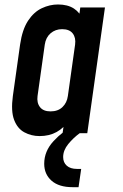

<svg xmlns="http://www.w3.org/2000/svg" viewBox="-20 -580 536 836"><path d="M152.5 12.5Q116.5 12.5 86.2 -3.8Q56 -20 41.5 -58Q27 -96 36 -162L67.5 -386Q77 -451.5 102.2 -489.8Q127.5 -528 162 -544.2Q196.5 -560.5 232.5 -560.5Q274.5 -560.5 301.8 -542.8Q329 -525 341 -493L319 -468L329.5 -547.5H437L360 0H252.5L264 -79.5L279.5 -55Q258.5 -23 226.5 -5.2Q194.5 12.5 152.5 12.5ZM200 -95Q232.5 -95 252 -113.8Q271.5 -132.5 275.5 -162L307 -386Q311 -415.5 296.8 -434.2Q282.5 -453 250.5 -453Q221 -453 200.2 -435Q179.5 -417 175 -386L143.5 -162Q139.5 -132.5 154 -113.8Q168.5 -95 200 -95ZM296 235Q236.5 235 204.5 206.8Q172.5 178.5 172.5 133Q172.5 78.5 212.8 34.8Q253 -9 309.5 -39.5H332L327 0Q299.5 20 277.2 47.2Q255 74.5 255 104Q255 127.5 270.8 141.5Q286.5 155.5 315.5 155.5H333.5L322 235Z"/></svg>

Font: Mohave Light SemiBold
Style: Italic
Weight: 600
Italic angle: -8°
Version: Version 2.003